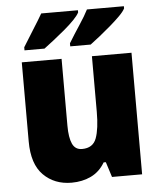

<svg xmlns="http://www.w3.org/2000/svg" viewBox="-54 -813 727 870"><g transform="rotate(-5 309.0 -378.0)"><path d="M558 -553V0H421L399 -69H389Q365 -28 325.5 -9Q286 10 237 10Q159 10 109 -40Q59 -90 59 -193V-553H240V-249Q240 -195 253 -166.5Q266 -138 297 -138Q347 -138 362.5 -180.5Q378 -223 378 -300V-553ZM542 -756Q535 -742 515.5 -722.5Q496 -703 471 -681.5Q446 -660 421 -640Q396 -620 377 -606H284V-620Q307 -658 333.5 -698Q360 -738 374 -766H542ZM333 -756Q326 -742 307 -722.5Q288 -703 262.5 -681.5Q237 -660 212 -640.5Q187 -621 167 -606H76V-620Q99 -658 124.5 -698Q150 -738 166 -766H333Z"/></g></svg>

Font: Noto Sans Gurmukhi SemiCondensed Black
Style: Regular
Weight: 900
Width: 4
Designer: Jelle Bosma - Monotype Design Team
Foundry: Monotype Imaging Inc.
Version: Version 2.004; ttfautohint (v1.8.4.7-5d5b)